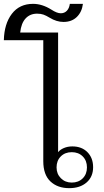

<svg xmlns="http://www.w3.org/2000/svg" viewBox="-94 -968 540 998"><path d="M131 -130V-759H-74Q-72 -844 -32.5 -896Q7 -948 78 -948Q125 -948 173 -918Q202 -899 222 -899Q241 -899 253.5 -912Q266 -925 269 -948H337Q332 -906 305.5 -880Q279 -854 236 -854Q200 -854 164 -876Q146 -887 132 -892Q118 -897 99 -897Q62 -897 39 -872Q16 -847 11 -799H208V-177Q218 -190 238 -198.5Q258 -207 282 -207Q331 -207 360.5 -177Q390 -147 390 -99Q390 -49 356 -19.5Q322 10 266 10Q205 10 168 -25Q131 -60 131 -130ZM358 -98Q358 -133 336 -155Q314 -177 279 -177Q244 -177 222 -155Q200 -133 200 -98Q200 -64 222.5 -41.5Q245 -19 279 -19Q314 -19 336 -41Q358 -63 358 -98Z"/></svg>

Font: Fahkwang Light
Style: Regular
Weight: 300
Version: Version 1.000; ttfautohint (v1.6)